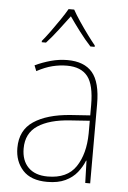

<svg xmlns="http://www.w3.org/2000/svg" viewBox="-54 -803 567 853"><g transform="rotate(5 229.0 -376.5)"><path d="M232 -537Q307 -537 343.5 -494Q380 -451 380 -353V0H358L355 -99H353Q342 -71 322 -46Q302 -21 269.5 -5.5Q237 10 189 10Q116 10 80 -29.5Q44 -69 44 -129Q44 -208 103 -247.5Q162 -287 266 -295L354 -301V-347Q354 -437 324.5 -474.5Q295 -512 232 -512Q200 -512 167.5 -504Q135 -496 98 -476L88 -501Q122 -517 158.5 -527Q195 -537 232 -537ZM267 -271Q175 -265 123.5 -231Q72 -197 72 -129Q72 -75 102.5 -44.5Q133 -14 189 -14Q276 -14 314.5 -71.5Q353 -129 354 -220V-277ZM242 -763Q254 -741 273.5 -712Q293 -683 313 -656Q333 -629 347 -612V-606H328Q303 -633 276.5 -668Q250 -703 230 -732Q209 -704 182 -668.5Q155 -633 130 -606H111V-612Q127 -631 147 -658.5Q167 -686 186 -714Q205 -742 217 -763Z"/></g></svg>

Font: Noto Sans SemiCondensed Thin
Style: Regular
Weight: 100
Width: 4
Designer: Monotype Design Team
Foundry: Monotype Imaging Inc.
Version: Version 2.013; ttfautohint (v1.8.4.7-5d5b)